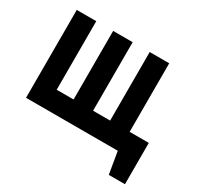

<svg xmlns="http://www.w3.org/2000/svg" viewBox="-137 -660 973 946"><g transform="rotate(30 350.0 -187.5)"><path d="M515 -110V0H566L587 125H679V-110ZM459 -500V-110H362V-500H251V-110H155V-500H44V0H570V-500Z"/></g></svg>

Font: Advent Pro
Style: Bold
Weight: 700
Designer: VivaRado, Andreas Kalpakidis
Foundry: VivaRado, Andreas Kalpakidis
Version: Version 3.000